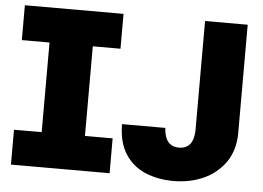

<svg xmlns="http://www.w3.org/2000/svg" viewBox="-52 -795 1196 873"><g transform="rotate(5 546.5 -358.5)"><path d="M27 0ZM477.3 0H27V-159.1H153.4V-568.2H27V-727.3H477.3V-568.2H350.9V-159.1H477.3ZM768.5 9.9Q699.2 9.9 640.6 -14.2Q582.7 -38.7 548.7 -91.3Q514.6 -143.8 514.2 -227.3H711.6Q716.6 -143.5 781.2 -143.5Q847.3 -143.5 849.4 -228.7V-727.3H1044V-228.7Q1042.6 -154.1 1006.7 -101.2Q968 -45.8 905.9 -17.8Q844.1 9.9 768.5 9.9Z"/></g></svg>

Font: Linik Sans Black
Style: Regular
Weight: 900
Designer: Fonts by Rasmus Andersson / Changes by Cristiano Sobral with parts from Marc Monis
Foundry: rsms
Version: Version 3.020; ttfautohint (v1.6)